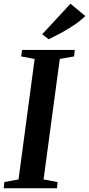

<svg xmlns="http://www.w3.org/2000/svg" viewBox="-29 -1011 478 1031"><path d="M-9 0 -5.5 -33.5 70.5 -47.5 157 -694.5 85 -708 89.5 -743H372.5L369 -708L292 -694.5L205 -47.5L280 -33.5L277 0ZM232.5 -800 197.5 -827 349.5 -991 429 -925Q402.5 -899 367.8 -875.8Q333 -852.5 297.8 -833.5Q262.5 -814.5 232.5 -800Z"/></svg>

Font: Merriweather 72pt SemiBold
Style: Italic
Weight: 600
Italic angle: -7.8°
Version: Version 2.101